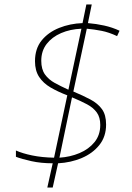

<svg xmlns="http://www.w3.org/2000/svg" viewBox="-20 -778 590 856"><path d="M215 -50Q163 -50 120 -59.5Q77 -69 51 -79V-107Q80 -94 123.5 -85Q167 -76 221 -75L280 -353Q238 -369 205.5 -388Q173 -407 154.5 -435Q136 -463 136 -505Q136 -561 165.5 -597.5Q195 -634 243.5 -653.5Q292 -673 348 -675L365 -758H389L372 -675Q409 -672 445 -664Q481 -656 513 -641L502 -617Q466 -634 433 -640.5Q400 -647 367 -650L307 -370Q350 -352 383 -334.5Q416 -317 434.5 -291.5Q453 -266 453 -223Q453 -169 423 -131.5Q393 -94 344.5 -73.5Q296 -53 239 -50L215 58H191ZM343 -650Q293 -648 252.5 -630.5Q212 -613 188 -582Q164 -551 164 -507Q164 -469 180.5 -446Q197 -423 224.5 -408Q252 -393 285 -378ZM245 -75Q293 -78 334.5 -95.5Q376 -113 401.5 -144.5Q427 -176 427 -221Q427 -255 411.5 -276.5Q396 -298 368 -313Q340 -328 301 -344Z"/></svg>

Font: Noto Sans Thin
Style: Italic
Weight: 100
Italic angle: -12°
Designer: Monotype Design Team
Foundry: Monotype Imaging Inc.
Version: Version 2.013; ttfautohint (v1.8.4.7-5d5b)